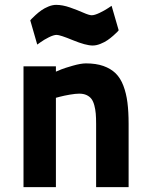

<svg xmlns="http://www.w3.org/2000/svg" viewBox="-20 -773 614 793"><path d="M210.9 0H77.1V-499H210.9V-477.1Q219.7 -481 233.6 -486.6Q247.6 -492.2 280.8 -501.7Q314 -511.2 335 -511.2Q376.5 -511.2 407 -500.5Q437.5 -489.7 457.5 -470.2Q477.5 -450.7 489.5 -419.2Q501.5 -387.7 506.3 -349.9Q511.2 -312 511.2 -261.2V0H377V-261.2Q377 -286.1 375.5 -303.7Q374 -321.3 369.6 -337.9Q365.2 -354.5 357.7 -364.5Q350.1 -374.5 337.4 -380.4Q324.7 -386.2 307.1 -386.2Q292.5 -386.2 268.3 -382.1Q244.1 -377.9 227.5 -373.5L210.9 -369.1ZM440.9 -749 470.2 -647.9Q468.3 -645.5 464.4 -641.1Q460.4 -636.7 448.2 -626Q436 -615.2 423.8 -606.9Q411.6 -598.6 394.8 -591.8Q377.9 -585 362.8 -585Q334.5 -585 281.2 -606.9Q228 -628.9 213.9 -628.9Q201.7 -628.9 181.6 -618.9Q161.6 -608.9 147.5 -598.6L133.8 -588.9L105 -689Q106.9 -691.4 111.1 -695.8Q115.2 -700.2 127.2 -711.2Q139.2 -722.2 151.4 -730.7Q163.6 -739.3 180.2 -746.1Q196.8 -752.9 211.9 -752.9Q238.3 -752.9 269 -742.2Q299.8 -731.4 324 -720.7Q348.1 -710 358.9 -710Q370.6 -710 391.1 -719.7Q411.6 -729.5 426.3 -739.3Z"/></svg>

Font: TitilliumText25L
Style: 999 wt
Weight: 900
Designer: Accademia di Belle Arti di Urbino and others
Foundry: Accademia di Belle Arti di Urbino and others.
Version: Version 25.000